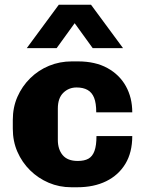

<svg xmlns="http://www.w3.org/2000/svg" viewBox="-20 -780 640 810"><path d="M281 10Q230 10 185.5 -9Q141 -28 107 -61.5Q73 -95 53.5 -139.5Q34 -184 34 -237V-274Q34 -327 53.5 -371.5Q73 -416 107.5 -450Q142 -484 187 -502.5Q232 -521 283 -521H309Q382 -521 433 -493Q484 -465 511 -416.5Q538 -368 538 -306H386Q386 -345 377 -367.5Q368 -390 349.5 -400.5Q331 -411 303 -411Q270 -411 247 -388.5Q224 -366 224 -322V-190Q224 -150 244.5 -125.5Q265 -101 308 -101Q336 -101 353 -110.5Q370 -120 378.5 -143Q387 -166 387 -206H538Q538 -137 509 -89Q480 -41 428 -15.5Q376 10 306 10ZM93 -577 228 -760H364L499 -577H371L256 -736H334L219 -577Z"/></svg>

Font: Chivo Mono ExtraBold
Style: Regular
Weight: 800
Monospace: yes
Designer: Hector Gatti
Foundry: Omnibus-Type
Version: Version 1.008